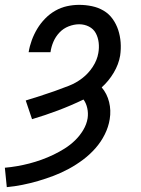

<svg xmlns="http://www.w3.org/2000/svg" viewBox="-59 -548 579 791"><path d="M-31 223 -39 143Q-15 141 11 136.5Q37 132 62 125.5Q87 119 112 110Q137 101 161 89.5Q185 78 208 63.5Q231 49 250.5 30Q270 11 284 -12.5Q298 -36 302 -61Q305 -82 300.5 -102.5Q296 -123 285 -138Q233 -113 180 -93Q127 -73 73 -57L47 -134Q76 -143 106 -152.5Q136 -162 165.5 -172.5Q195 -183 224.5 -194.5Q254 -206 279.5 -225.5Q305 -245 323 -272.5Q341 -300 346 -329Q350 -351 347.5 -372.5Q345 -394 335.5 -411.5Q326 -429 307.5 -438.5Q289 -448 267 -448Q246 -448 224 -439.5Q202 -431 186 -414Q170 -397 161 -376Q152 -355 149 -333H59Q63 -358 72 -382.5Q81 -407 94.5 -429.5Q108 -452 127 -471.5Q146 -491 169 -504Q192 -517 217 -522.5Q242 -528 267 -528Q294 -528 320 -522.5Q346 -517 368 -504Q390 -491 405 -470Q420 -449 428 -424.5Q436 -400 438 -373.5Q440 -347 436 -319Q430 -283 409.5 -248.5Q389 -214 360 -188Q382 -162 390.5 -127.5Q399 -93 393 -57Q388 -25 372.5 6Q357 37 334 63Q311 89 283 110Q255 131 224.5 147.5Q194 164 162.5 176Q131 188 98.5 197.5Q66 207 33.5 213.5Q1 220 -31 223Z"/></svg>

Font: Iosevka Curly Medium
Style: Italic
Weight: 500
Italic angle: -9°
Monospace: yes
Designer: Belleve Invis
Foundry: Belleve Invis
Version: Version 22.1.2; ttfautohint (v1.8.4)